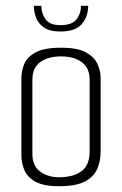

<svg xmlns="http://www.w3.org/2000/svg" viewBox="-20 -640 423 664"><path d="M184 4Q130 4 102 -12Q74 -28 64 -52.5Q54 -77 54 -101V-370Q54 -395 64 -419Q74 -443 103.5 -459Q133 -475 191 -475Q248 -475 277 -459Q306 -443 317 -419Q328 -395 328 -370V-115Q328 -84 316.5 -56.5Q305 -29 274 -12.5Q243 4 184 4ZM184 -27Q234 -27 262 -48Q290 -69 290 -116V-364Q290 -405 263 -425Q236 -445 191 -445Q147 -445 119.5 -425.5Q92 -406 92 -364V-108Q92 -66 119 -46.5Q146 -27 184 -27ZM189 -531Q152 -531 132 -545Q112 -559 104.5 -579.5Q97 -600 97 -620H123Q123 -594 137.5 -573.5Q152 -553 189 -553Q229 -553 244.5 -573Q260 -593 260 -620H285Q285 -583 263 -557Q241 -531 189 -531Z"/></svg>

Font: Smooch Sans Thin Light
Style: Regular
Weight: 300
Version: Version 1.010